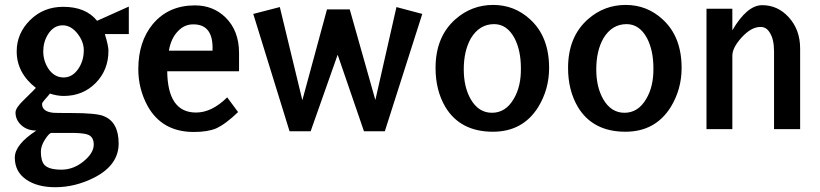

<svg xmlns="http://www.w3.org/2000/svg" viewBox="-20 -532 3379 791"><path d="M426.8 -323.2Q426.8 -243.2 374 -189.9Q321.3 -136.7 242.2 -136.7Q215.8 -136.7 185.5 -146.5Q181.6 -140.6 165 -122.1Q153.3 -109.4 153.3 -103.5Q153.3 -72.3 199.2 -67.4Q206.1 -66.4 271.5 -66.4Q377.9 -66.4 407.2 -53.7Q468.8 -29.3 468.8 59.6Q468.8 148.4 367.2 200.2Q289.1 239.3 208 239.3Q132.8 239.3 86.9 207Q41 174.8 41 117.2Q41 63.5 129.9 5.9Q90.8 5.9 66.4 -17.6Q43.9 -39.1 43.9 -68.4Q43.9 -87.9 79.1 -121.1Q124 -165 127.9 -169.9Q48.8 -231.4 48.8 -320.3Q48.8 -394.5 104 -449.2Q159.2 -503.9 240.2 -503.9Q334 -503.9 379.9 -446.3L510.7 -504.9V-391.6H412.1Q426.8 -342.8 426.8 -323.2ZM158.2 -320.3Q158.2 -282.2 178.7 -250Q203.1 -212.9 242.2 -212.9Q277.3 -212.9 301.3 -246.6Q325.2 -280.3 325.2 -325.2Q325.2 -359.4 300.8 -391.6Q273.4 -427.7 238.3 -427.7Q201.2 -427.7 177.7 -390.6Q158.2 -359.4 158.2 -320.3ZM190.4 15.6Q180.7 18.6 164.6 43.9Q148.4 69.3 148.4 92.8Q148.4 130.9 163.1 147.5Q181.6 167 233.4 167Q282.2 167 324.2 132.8Q366.2 98.6 366.2 63.5Q366.2 33.2 343.8 23.4Q328.1 16.6 284.2 15.6Z M786.1 -68.4Q851.6 -67.4 916 -130.9L960.9 -70.3Q909.2 -20.5 870.1 -2.9Q835 11.7 778.3 11.7Q647.5 11.7 587.9 -95.7Q549.8 -166 549.8 -247.1Q549.8 -360.4 609.4 -432.6Q673.8 -509.8 783.2 -509.8Q858.4 -509.8 909.2 -460Q964.8 -405.3 964.8 -313.5V-238.3H668.9Q670.9 -69.3 786.1 -68.4ZM855.5 -323.2Q860.4 -432.6 775.4 -431.6Q741.2 -431.6 715.8 -406.2Q684.6 -376 675.8 -323.2Z M1479.5 8.8 1371.1 -306.6 1259.8 8.8H1172.9L1023.4 -474.6L1132.8 -502.9L1225.6 -119.1L1327.1 -493.2H1420.9L1526.4 -120.1L1613.3 -502.9L1719.7 -474.6L1565.4 8.8Z M1774.4 -252Q1774.4 -379.9 1855.5 -452.1Q1922.9 -511.7 2011.7 -511.7Q2099.6 -511.7 2164.1 -452.1Q2242.2 -380.9 2242.2 -252Q2242.2 -164.1 2197.3 -90.8Q2133.8 10.7 2010.7 10.7Q1876 10.7 1814.5 -91.8Q1774.4 -160.2 1774.4 -252ZM1890.6 -246.1Q1890.6 -173.8 1918.9 -124Q1951.2 -67.4 2006.8 -67.4Q2063.5 -67.4 2096.7 -125Q2127 -175.8 2126 -251Q2126 -324.2 2099.6 -375Q2068.4 -432.6 2015.6 -432.6Q1955.1 -432.6 1919.9 -374Q1890.6 -322.3 1890.6 -246.1Z M2320.3 -252Q2320.3 -379.9 2401.4 -452.1Q2468.8 -511.7 2557.6 -511.7Q2645.5 -511.7 2710 -452.1Q2788.1 -380.9 2788.1 -252Q2788.1 -164.1 2743.2 -90.8Q2679.7 10.7 2556.6 10.7Q2421.9 10.7 2360.4 -91.8Q2320.3 -160.2 2320.3 -252ZM2436.5 -246.1Q2436.5 -173.8 2464.8 -124Q2497.1 -67.4 2552.7 -67.4Q2609.4 -67.4 2642.6 -125Q2672.9 -175.8 2671.9 -251Q2671.9 -324.2 2645.5 -375Q2614.3 -432.6 2561.5 -432.6Q2501 -432.6 2465.8 -374Q2436.5 -322.3 2436.5 -246.1Z M3168.9 -320.3Q3168.9 -370.1 3151.4 -397.5Q3136.7 -421.9 3112.3 -420.9Q3075.2 -420.9 3036.1 -378.4Q2997.1 -335.9 2997.1 -302.7V0H2890.6V-496.1H2997.1V-407.2Q3057.6 -510.7 3120.1 -510.7Q3183.6 -510.7 3228.5 -461.9Q3276.4 -410.2 3276.4 -332V0H3168.9Z"/></svg>

Font: Puritan
Style: Bold
Weight: 700
Version: 2.1